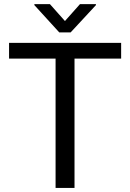

<svg xmlns="http://www.w3.org/2000/svg" viewBox="-20 -921 637 941"><path d="M573.7 -710.9V-633.8H345.2V0H252.4V-633.8H24.4V-710.9ZM224.6 -900.9 298.3 -817.9 372.1 -900.9H450.2V-896L326.2 -762.2H270.5L148.4 -896V-900.9Z"/></svg>

Font: Vazirmatn UI
Style: Regular
Weight: 400
Designer: Saber Rastikerdar
Foundry: Saber Rastikerdar
Version: Version 33.003